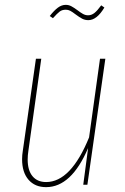

<svg xmlns="http://www.w3.org/2000/svg" viewBox="-20 -761 513 791"><path d="M71 -105Q71 -122 74 -140L128 -519H150L97 -140Q94 -121 94 -104Q94 -59 114 -35Q134 -11 170 -11Q272 -11 347 -195L392 -519H414L340 0H323L343 -151Q274 10 170 10Q124 10 97.5 -20.5Q71 -51 71 -105ZM291 -702Q278 -712 269.5 -716.5Q261 -721 251 -721Q236 -721 226 -713.5Q216 -706 198 -686L185 -695Q203 -718 218.5 -729.5Q234 -741 251 -741Q263 -741 273.5 -735.5Q284 -730 299 -719Q312 -709 322 -703.5Q332 -698 343 -698Q357 -698 369 -707.5Q381 -717 397 -739L410 -730Q379 -678 344 -678Q330 -678 318.5 -684Q307 -690 291 -702Z"/></svg>

Font: Fira Sans Extra Condensed Thin
Style: Italic
Weight: 250
Width: 3
Italic angle: -8°
Designer: Carrois Corporate & Edenspiekermann AG
Foundry: Carrois Corporate GbR & Edenspiekermann AG
Version: Version 4.203